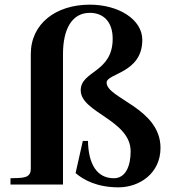

<svg xmlns="http://www.w3.org/2000/svg" viewBox="-20 -791 758 823"><path d="M25 0V-27C74 -29 112 -24 112 -68V-559C112 -690 220 -771 365 -771C488 -771 590 -708 590 -620C590 -477 437 -477 437 -437C437 -369 668 -328 668 -157C668 -48 578 12 488 12C397 12 339 -19 304 -49L335 -187H357C359 -88 395 -27 468 -27C520 -27 540 -82 540 -142C540 -277 326 -308 326 -404C326 -488 463 -479 463 -625C463 -699 422 -736 365 -736C290 -736 250 -669 250 -559V0Z"/></svg>

Font: Ortica Linear
Style: Bold
Weight: 700
Designer: Benedetta Bovani
Foundry: Collletttivo
Version: Version 2.000;Glyphs 3.1.2 (3151)